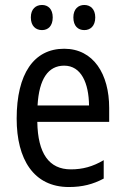

<svg xmlns="http://www.w3.org/2000/svg" viewBox="-20 -742 502 772"><path d="M104 -672C104 -637 124 -621 149 -621C173 -621 192 -637 192 -672C192 -706 173 -722 149 -722C124 -722 104 -706 104 -672ZM275 -672C275 -637 294 -621 319 -621C343 -621 363 -637 363 -672C363 -706 343 -722 319 -722C295 -722 275 -706 275 -672ZM238 -546C116 -546 47 -445 47 -265C47 -102 115 10 257 10C311 10 354 -1 397 -24V-98C353 -72 312 -61 265 -61C177 -61 132 -125 130 -252H419V-308C419 -444 356 -546 238 -546ZM238 -478C307 -478 337 -407 338 -318H131C137 -425 174 -478 238 -478Z"/></svg>

Font: Noto Sans Khmer Condensed
Style: Regular
Weight: 400
Width: 3
Designer: Danh Hong and the Monotype Design Team
Foundry: Monotype Imaging Inc.
Version: Version 2.004